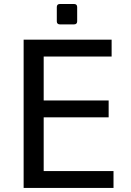

<svg xmlns="http://www.w3.org/2000/svg" viewBox="-20 -924 642 944"><path d="M273.9 -804.2H344.7C354 -804.2 359.4 -809.6 359.4 -818.8V-889.6C359.4 -898.9 354 -904.3 344.7 -904.3H273.9C264.6 -904.3 259.3 -898.9 259.3 -889.6V-818.8C259.3 -809.6 264.6 -804.2 273.9 -804.2ZM96.2 0H538.1V-83H194.8V-347.2H514.2V-430.2H194.8V-646H528.8V-729H96.2Z"/></svg>

Font: Hack
Style: Regular
Weight: 400
Monospace: yes
Designer: Christopher Simpkins
Foundry: Christopher Simpkins
Version: Version 2.010